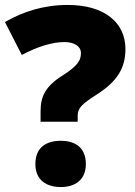

<svg xmlns="http://www.w3.org/2000/svg" viewBox="-20 -744 545 776"><path d="M144 -294V-252H294V-277C294 -308 312 -324 371 -362C454 -415 487 -469 487 -546C487 -653 402 -724 254 -724C156 -724 73 -697 0 -655L68 -522C133 -556 191 -574 240 -574C280 -574 307 -557 307 -530C307 -503 299 -481 233 -439C163 -395 144 -354 144 -294ZM123 -81C123 -15 169 12 226 12C281 12 327 -15 327 -81C327 -150 281 -175 226 -175C169 -175 123 -150 123 -81Z"/></svg>

Font: Noto Sans Lao Looped UI Black
Style: Regular
Weight: 900
Designer: Mark Frömberg, Ben Mitchell
Foundry: The Fontpad Ltd
Version: Version 1.001